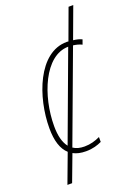

<svg xmlns="http://www.w3.org/2000/svg" viewBox="-158 -761 677 960"><g transform="rotate(-20 181.0 -281.5)"><path d="M27 136H52L105 -5C123 5 146 10 173 10C209 10 236 1 257 -9V-35C232 -23 205 -15 174 -15C150 -15 130 -20 114 -31L292 -510C308 -508 324 -504 338 -497L347 -522C335 -528 319 -532 301 -534L362 -699H337L277 -536C274 -537 271 -537 268 -537C116 -537 39 -325 39 -161C39 -94 54 -47 85 -19ZM65 -163C65 -322 140 -511 267 -512L95 -48C75 -73 65 -111 65 -163Z"/></g></svg>

Font: Noto Sans Condensed Thin
Style: Italic
Weight: 100
Width: 3
Italic angle: -12°
Designer: Monotype Design Team
Foundry: Monotype Imaging Inc.
Version: Version 2.013